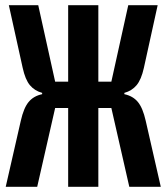

<svg xmlns="http://www.w3.org/2000/svg" viewBox="-20 -718 640 738"><path d="M242 -303H192L123 0H2L60 -254Q71 -303 90 -326Q109 -349 142 -356V-361Q113 -369 95 -390.5Q77 -412 67 -458L14 -698H127L192 -404H242V-698H358V-404H408L473 -698H586L533 -457Q523 -412 505 -390.5Q487 -369 458 -361V-356Q491 -349 510 -326Q529 -303 540 -254L598 0H477L408 -303H358V0H242Z"/></svg>

Font: IBM Plex Mono SemiBold
Style: Regular
Weight: 600
Monospace: yes
Designer: Mike Abbink, Paul van der Laan, Pieter van Rosmalen
Foundry: Bold Monday
Version: Version 2.3